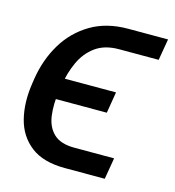

<svg xmlns="http://www.w3.org/2000/svg" viewBox="-87 -620 633 695"><g transform="rotate(15 229.0 -273.0)"><path d="M231.9 -79.6H381.3L367.7 0.5H218.3Q136.7 0.5 90.3 -35.4Q43.9 -71.3 28.8 -131.3Q13.7 -191.4 24.9 -264.6L27.8 -283.7Q39.6 -357.4 75 -416.5Q110.4 -475.6 169.2 -510.7Q228 -545.9 309.1 -545.9H458.5L444.8 -465.8H296.4Q242.7 -465.8 208.3 -440.7Q173.8 -415.5 155 -374Q136.2 -332.5 128.9 -283.7L125.5 -264.2Q117.7 -212.4 123.3 -170.4Q128.9 -128.4 154.8 -104Q180.7 -79.6 231.9 -79.6ZM326.2 -312 313 -232.4H46.4L59.1 -312Z"/></g></svg>

Font: Inter 20pt
Style: Italic
Weight: 400
Italic angle: -9.3988°
Version: Version 4.001;git-66647c0bb